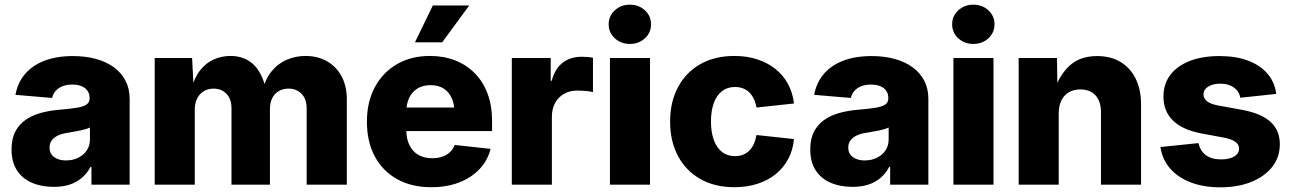

<svg xmlns="http://www.w3.org/2000/svg" viewBox="-20 -781 5461 812"><path d="M207.5 9.3Q155.3 9.3 115 -8.1Q74.7 -25.4 51.8 -60.5Q28.8 -95.7 28.8 -148.9Q28.8 -193.8 44.7 -224.4Q60.5 -254.9 88.4 -274.2Q116.2 -293.5 152.8 -303.5Q189.5 -313.5 231 -316.9Q277.3 -320.8 305.4 -325.4Q333.5 -330.1 346.2 -339.1Q358.9 -348.1 358.9 -364.3V-366.7Q358.9 -384.3 350.1 -397Q341.3 -409.7 325 -416.5Q308.6 -423.3 285.6 -423.3Q262.2 -423.3 244.4 -416.3Q226.6 -409.2 215.3 -396.5Q204.1 -383.8 200.7 -366.7L45.4 -379.9Q54.2 -429.7 84.7 -466.6Q115.2 -503.4 166.7 -523.7Q218.3 -543.9 288.6 -543.9Q341.3 -543.9 385.3 -532Q429.2 -520 461.2 -496.8Q493.2 -473.6 510.7 -439.9Q528.3 -406.2 528.3 -362.8V0H366.7V-75.2H362.8Q348.1 -47.4 325.9 -28.6Q303.7 -9.8 274.4 -0.2Q245.1 9.3 207.5 9.3ZM259.3 -102.5Q287.6 -102.5 310.5 -113.8Q333.5 -125 346.9 -145Q360.4 -165 360.4 -191.4V-241.7Q353.5 -238.3 343 -235.1Q332.5 -231.9 319.8 -229.2Q307.1 -226.6 293.9 -224.4Q280.8 -222.2 267.6 -219.7Q243.2 -216.3 225.8 -208.3Q208.5 -200.2 199 -187.5Q189.5 -174.8 189.5 -156.7Q189.5 -139.2 198.5 -127.2Q207.5 -115.2 223.1 -108.9Q238.8 -102.5 259.3 -102.5Z M634.3 0V-535.6H792.5L799.3 -401.4H788.6Q801.3 -451.7 826.2 -483.4Q851.1 -515.1 884.5 -529.8Q918 -544.4 955.1 -544.4Q1013.7 -544.4 1052.2 -508.1Q1090.8 -471.7 1106.9 -393.6H1089.4Q1101.1 -445.8 1128.4 -479.2Q1155.8 -512.7 1193.4 -528.6Q1231 -544.4 1272 -544.4Q1323.2 -544.4 1362.5 -522.2Q1401.9 -500 1424.3 -458.7Q1446.8 -417.5 1446.8 -359.9V0H1276.9V-321.8Q1276.9 -362.8 1255.1 -384.5Q1233.4 -406.2 1200.2 -406.2Q1176.3 -406.2 1158.4 -395.5Q1140.6 -384.8 1131.1 -365.5Q1121.6 -346.2 1121.6 -319.3V0H959V-323.7Q959 -361.8 938 -384Q917 -406.2 882.8 -406.2Q859.9 -406.2 842 -395.5Q824.2 -384.8 814 -365Q803.7 -345.2 803.7 -316.4V0Z M1803.7 10.7Q1720.7 10.7 1659.4 -23.4Q1598.1 -57.6 1564.9 -119.9Q1531.7 -182.1 1531.7 -266.6Q1531.7 -349.1 1564.9 -411.6Q1598.1 -474.1 1658.2 -509.3Q1718.3 -544.4 1798.3 -544.4Q1856 -544.4 1904.1 -525.9Q1952.1 -507.3 1987.3 -471.9Q2022.5 -436.5 2041.7 -385.7Q2061 -335 2061 -270V-226.6H1590.3V-326.2H1981L1902.3 -303.7Q1902.3 -339.8 1890.4 -366.2Q1878.4 -392.6 1856 -406.7Q1833.5 -420.9 1800.8 -420.9Q1768.1 -420.9 1745.1 -406.5Q1722.2 -392.1 1710.2 -366.5Q1698.2 -340.8 1698.2 -305.7V-233.4Q1698.2 -194.3 1711.7 -167Q1725.1 -139.6 1749.8 -125.7Q1774.4 -111.8 1808.1 -111.8Q1831.5 -111.8 1850.6 -118.4Q1869.6 -125 1883.1 -137.7Q1896.5 -150.4 1902.8 -168L2054.7 -151.4Q2042.5 -102.5 2008.3 -66.2Q1974.1 -29.8 1922.1 -9.5Q1870.1 10.7 1803.7 10.7ZM1734.9 -602.1 1810.5 -757.8H1964.4L1850.1 -602.1Z M2144.5 0V-535.6H2309.1V-439H2313Q2327.6 -491.7 2360.4 -516.4Q2393.1 -541 2440.4 -541Q2452.6 -541 2464.8 -540Q2477.1 -539.1 2487.8 -536.6V-391.6Q2476.6 -394.5 2456.8 -396.2Q2437 -397.9 2420.4 -397.9Q2389.6 -397.9 2365.5 -384.3Q2341.3 -370.6 2327.6 -345.7Q2314 -320.8 2314 -286.6V0Z M2559.6 0V-535.6H2729V0ZM2644 -595.2Q2606 -595.2 2580.1 -619.1Q2554.2 -643.1 2554.2 -678.2Q2554.2 -713.4 2580.1 -737.3Q2606 -761.2 2643.6 -761.2Q2681.6 -761.2 2707.5 -737.3Q2733.4 -713.4 2733.4 -678.2Q2733.4 -643.1 2707.5 -619.1Q2681.6 -595.2 2644 -595.2Z M3085.9 10.7Q3002.4 10.7 2941.4 -24.2Q2880.4 -59.1 2847.2 -121.6Q2814 -184.1 2814 -266.6Q2814 -349.6 2847.2 -412.1Q2880.4 -474.6 2941.4 -509.5Q3002.4 -544.4 3085.9 -544.4Q3138.7 -544.4 3182.6 -530Q3226.6 -515.6 3259.5 -489.3Q3292.5 -462.9 3312.5 -426Q3332.5 -389.2 3337.9 -343.3L3179.2 -326.2Q3175.8 -346.7 3168.2 -362.5Q3160.6 -378.4 3149.2 -389.9Q3137.7 -401.4 3122.3 -407.2Q3106.9 -413.1 3088.4 -413.1Q3056.2 -413.1 3033.4 -395.5Q3010.7 -377.9 2998.8 -345.2Q2986.8 -312.5 2986.8 -267.1Q2986.8 -222.2 2998.8 -189.2Q3010.7 -156.2 3033.4 -138.4Q3056.2 -120.6 3088.4 -120.6Q3106.9 -120.6 3122.3 -126.7Q3137.7 -132.8 3149.2 -144.3Q3160.6 -155.8 3168.2 -172.6Q3175.8 -189.5 3179.2 -210L3337.9 -192.9Q3333.5 -146.5 3313.7 -109.1Q3293.9 -71.8 3261 -44.9Q3228 -18.1 3183.6 -3.7Q3139.2 10.7 3085.9 10.7Z M3585.4 9.3Q3533.2 9.3 3492.9 -8.1Q3452.6 -25.4 3429.7 -60.5Q3406.7 -95.7 3406.7 -148.9Q3406.7 -193.8 3422.6 -224.4Q3438.5 -254.9 3466.3 -274.2Q3494.1 -293.5 3530.8 -303.5Q3567.4 -313.5 3608.9 -316.9Q3655.3 -320.8 3683.3 -325.4Q3711.4 -330.1 3724.1 -339.1Q3736.8 -348.1 3736.8 -364.3V-366.7Q3736.8 -384.3 3728 -397Q3719.2 -409.7 3702.9 -416.5Q3686.5 -423.3 3663.6 -423.3Q3640.1 -423.3 3622.3 -416.3Q3604.5 -409.2 3593.3 -396.5Q3582 -383.8 3578.6 -366.7L3423.3 -379.9Q3432.1 -429.7 3462.6 -466.6Q3493.2 -503.4 3544.7 -523.7Q3596.2 -543.9 3666.5 -543.9Q3719.2 -543.9 3763.2 -532Q3807.1 -520 3839.1 -496.8Q3871.1 -473.6 3888.7 -439.9Q3906.2 -406.2 3906.2 -362.8V0H3744.6V-75.2H3740.7Q3726.1 -47.4 3703.9 -28.6Q3681.6 -9.8 3652.3 -0.2Q3623 9.3 3585.4 9.3ZM3637.2 -102.5Q3665.5 -102.5 3688.5 -113.8Q3711.4 -125 3724.9 -145Q3738.3 -165 3738.3 -191.4V-241.7Q3731.4 -238.3 3720.9 -235.1Q3710.4 -231.9 3697.8 -229.2Q3685.1 -226.6 3671.9 -224.4Q3658.7 -222.2 3645.5 -219.7Q3621.1 -216.3 3603.8 -208.3Q3586.4 -200.2 3576.9 -187.5Q3567.4 -174.8 3567.4 -156.7Q3567.4 -139.2 3576.4 -127.2Q3585.4 -115.2 3601.1 -108.9Q3616.7 -102.5 3637.2 -102.5Z M4012.2 0V-535.6H4181.6V0ZM4096.7 -595.2Q4058.6 -595.2 4032.7 -619.1Q4006.8 -643.1 4006.8 -678.2Q4006.8 -713.4 4032.7 -737.3Q4058.6 -761.2 4096.2 -761.2Q4134.3 -761.2 4160.2 -737.3Q4186 -713.4 4186 -678.2Q4186 -643.1 4160.2 -619.1Q4134.3 -595.2 4096.7 -595.2Z M4457.5 -301.3V0H4288.1V-535.6H4450.2L4452.1 -397.9H4439Q4460.4 -463.9 4504.2 -503.9Q4547.9 -543.9 4620.6 -543.9Q4677.2 -543.9 4718.8 -519Q4760.3 -494.1 4783 -448.2Q4805.7 -402.3 4805.7 -339.8V0H4636.2V-306.2Q4636.2 -352.1 4613.3 -377.4Q4590.3 -402.8 4548.8 -402.8Q4521.5 -402.8 4501 -391.1Q4480.5 -379.4 4469 -356.7Q4457.5 -334 4457.5 -301.3Z M5141.1 11.2Q5070.8 11.2 5016.6 -9.3Q4962.4 -29.8 4929 -67.9Q4895.5 -106 4887.7 -159.2L5048.3 -175.8Q5056.2 -142.6 5079.8 -124.8Q5103.5 -106.9 5144.5 -106.9Q5179.7 -106.9 5200 -119.4Q5220.2 -131.8 5220.2 -152.3Q5220.2 -170.4 5204.1 -181.6Q5188 -192.9 5154.8 -199.2L5060.1 -216.8Q4981 -231.9 4940.7 -271.2Q4900.4 -310.5 4900.4 -372.6Q4900.4 -425.8 4929.4 -464.1Q4958.5 -502.4 5011.7 -523.2Q5064.9 -543.9 5137.7 -543.9Q5207.5 -543.9 5258.8 -524.4Q5310.1 -504.9 5340.6 -469.2Q5371.1 -433.6 5377.4 -383.8L5225.6 -367.7Q5220.7 -395 5198.2 -411.1Q5175.8 -427.2 5141.6 -427.2Q5109.9 -427.2 5089.8 -414.8Q5069.8 -402.3 5069.8 -381.8Q5069.8 -365.7 5083.5 -353.8Q5097.2 -341.8 5128.9 -335.4L5233.4 -316.4Q5314 -301.3 5353.3 -265.6Q5392.6 -230 5392.6 -170.9Q5392.6 -116.2 5360.4 -75.2Q5328.1 -34.2 5271.5 -11.5Q5214.8 11.2 5141.1 11.2Z"/></svg>

Font: Inter 20pt ExtraBold
Style: Regular
Weight: 800
Version: Version 4.001;git-66647c0bb